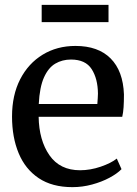

<svg xmlns="http://www.w3.org/2000/svg" viewBox="-20 -759 562 790"><path d="M278 11Q194.5 11 139.2 -26Q84 -63 56.8 -128.5Q29.5 -194 29.5 -279.5Q29.5 -367.5 63 -432.8Q96.5 -498 155.5 -534Q214.5 -570 290.5 -570Q384 -570 435.2 -518.5Q486.5 -467 490 -370.5Q490 -340.5 488.5 -318Q487 -295.5 483 -278.5H139Q140.5 -182 183.5 -120.2Q226.5 -58.5 309.5 -58.5Q351.5 -58.5 394.5 -73.2Q437.5 -88 460.5 -106.5L480 -63Q462 -44.5 430.2 -27.5Q398.5 -10.5 358.8 0.2Q319 11 278 11ZM139.5 -331H380.5Q381.5 -341.5 382.2 -355Q383 -368.5 383 -374Q382.5 -435 357.2 -474.5Q332 -514 272 -514Q236 -514 207.5 -497.2Q179 -480.5 161 -440.5Q143 -400.5 139.5 -331ZM426.5 -739V-668H151.5V-739Z"/></svg>

Font: Merriweather
Style: Regular
Weight: 400
Designer: Eben Sorkin
Foundry: Eben Sorkin
Version: Version 2.100; ttfautohint (v1.7.19-72a1) -l 8 -r 50 -G 200 